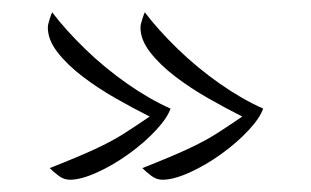

<svg xmlns="http://www.w3.org/2000/svg" viewBox="-20 -337 507 313"><path d="M245 -44Q235 -44 226.5 -50.5Q218 -57 212 -63Q258 -81 286 -94Q314 -107 333.5 -119.5Q353 -132 375 -147Q349 -160 320 -176.5Q291 -193 266 -212Q241 -231 225 -251.5Q209 -272 209 -292Q209 -297 212 -306Q215 -315 216 -317Q238 -288 270 -257Q302 -226 338.5 -200.5Q375 -175 409 -160Q404 -145 385.5 -125Q367 -105 341.5 -86.5Q316 -68 289.5 -56Q263 -44 245 -44ZM94 -44Q84 -44 75.5 -50.5Q67 -57 61 -63Q107 -81 135 -94Q163 -107 182.5 -119.5Q202 -132 224 -147Q198 -160 169 -176.5Q140 -193 115 -212Q90 -231 74 -251.5Q58 -272 58 -292Q58 -297 61 -306Q64 -315 65 -317Q87 -288 119 -257Q151 -226 187.5 -200.5Q224 -175 258 -160Q253 -145 234.5 -125Q216 -105 190.5 -86.5Q165 -68 138.5 -56Q112 -44 94 -44Z"/></svg>

Font: Dancing Script Medium
Style: Regular
Weight: 500
Designer: Pablo Impallari
Foundry: Pablo Impallari
Version: Version 2.000